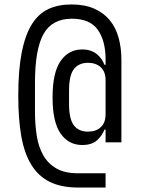

<svg xmlns="http://www.w3.org/2000/svg" viewBox="-20 -730 640 862"><path d="M454 112H331Q255 112 203.5 86.5Q152 61 120.5 9.5Q89 -42 75.5 -119Q62 -196 62 -300Q62 -416 77.5 -494.5Q93 -573 123 -621Q153 -669 197.5 -689.5Q242 -710 301 -710Q361 -710 403.5 -691Q446 -672 473 -639Q500 -606 512.5 -560.5Q525 -515 525 -463V-91H454V-148H449Q439 -122 416 -100.5Q393 -79 349 -79Q288 -79 252 -130.5Q216 -182 216 -293Q216 -404 252 -456Q288 -508 349 -508Q371 -508 387.5 -502Q404 -496 416 -486Q428 -476 436 -464Q444 -452 449 -439H454V-463Q454 -548 418.5 -597Q383 -646 303 -646Q214 -646 175.5 -577.5Q137 -509 137 -358V-229Q137 -171 145 -120.5Q153 -70 174.5 -32.5Q196 5 233.5 26.5Q271 48 331 48H454ZM375 -139Q411 -139 432.5 -159Q454 -179 454 -217V-370Q454 -408 432.5 -428Q411 -448 375 -448Q333 -448 311.5 -419.5Q290 -391 290 -324V-263Q290 -196 311.5 -167.5Q333 -139 375 -139Z"/></svg>

Font: PlemolJP35 Console
Style: Regular
Weight: 400
Version: v2.0.3; ttfautohint (v1.8.4.7-5d5b-dirty) -l 6 -r 45 -G 200 